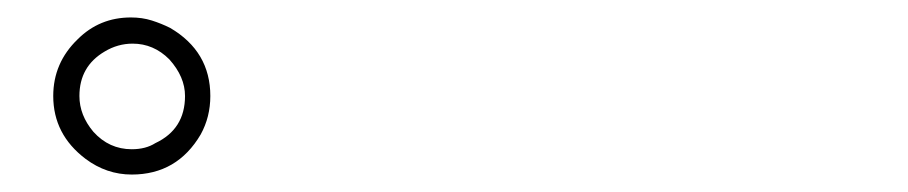

<svg xmlns="http://www.w3.org/2000/svg" viewBox="-20 -771 1040 220"><path d="M132 -721Q156 -721 174 -703Q192 -683 192 -661Q192 -623 158 -607Q147 -600 131 -600Q105 -600 87 -620Q71 -639 71 -661Q71 -695 100 -712Q115 -721 132 -721ZM130 -751Q94 -751 69 -726Q41 -699 41 -661Q41 -617 78 -589Q102 -571 131 -571Q183 -571 210 -617Q221 -637 221 -661Q221 -712 175 -739Q165 -744 154 -747.5Q143 -751 130 -751Z"/></svg>

Font: Hannari
Style: Regular
Weight: 400
Version: Version 1.12